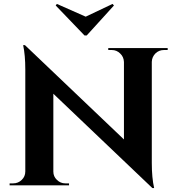

<svg xmlns="http://www.w3.org/2000/svg" viewBox="-20 -945 905 979"><path d="M561 -917 554 -925 417 -860 270 -925 264 -917 411 -764H422ZM835 -700V-690H816Q791 -690 773 -673Q755 -655 754 -630V-114Q754 -38 766 14H757L252 -467V-70Q252 -45 270 -28Q288 -10 313 -10H332V0H29V-10H47Q73 -10 91 -28Q109 -45 109 -71V-590Q109 -664 98 -715H107L612 -234V-629Q611 -655 593 -672Q575 -690 550 -690H532V-700Z"/></svg>

Font: Cinzel Bold(RUS BY LYAJKA)
Style: Regular
Weight: 700
Designer: Natanael Gama
Version: Version 1.001;PS 001.001;hotconv 1.0.56;makeotf.lib2.0.21325